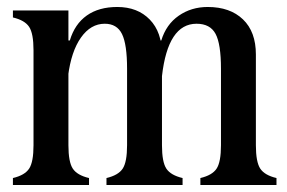

<svg xmlns="http://www.w3.org/2000/svg" viewBox="-20 -530 822 550"><path d="M17 0V-20Q51 -28 63.5 -47Q76 -66 76 -114V-386Q76 -434 63.5 -453Q51 -472 17 -480V-500H90H176V-114Q176 -66 188.5 -47Q201 -28 235 -20V0H162H90ZM285 0V-20Q319 -28 331.5 -47Q344 -66 344 -114V-333Q344 -403 329.5 -432.5Q315 -462 280 -462Q240 -462 212 -422.5Q184 -383 175 -312H154V-414H180Q194 -461 228.5 -485.5Q263 -510 316 -510Q374 -510 409 -474Q444 -438 444 -374V-114Q444 -66 456.5 -47Q469 -28 503 -20V0H430H358ZM554 0V-20Q588 -28 600.5 -47Q613 -66 613 -114V-333Q613 -404 597.5 -433Q582 -462 543 -462Q461 -462 444 -312H423V-414H442Q456 -460 492 -485Q528 -510 575 -510Q639 -510 676 -474.5Q713 -439 713 -374V-114Q713 -66 725.5 -47Q738 -28 772 -20V0H699H627Z"/></svg>

Font: RL Madena Variable
Style: Regular
Weight: 400
Designer: I Kadek Wantara Putra
Foundry: Roughlines ID
Version: Version 1.000;Glyphs 3.1.2 (3151)